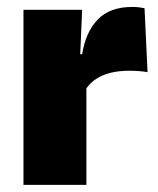

<svg xmlns="http://www.w3.org/2000/svg" viewBox="-20 -520 445 540"><path d="M220.5 -267.5 169.5 -367.5H211Q221 -430 255 -465.2Q289 -500.5 352.5 -500.5Q362 -500.5 370.2 -499.5Q378.5 -498.5 386.5 -497L395 -317Q385 -319 371.2 -320Q357.5 -321 344.5 -321Q297.5 -321 266.5 -306.8Q235.5 -292.5 220.5 -267.5ZM46 0V-492.5H211L204 -329.5H223V0Z"/></svg>

Font: Anek Tamil ExtraBold
Style: Regular
Weight: 800
Designer: Aadarsh Rajan (Tamil), Yesha Goshar (Latin)
Foundry: Ek Type
Version: Version 1.003